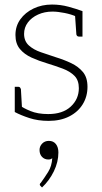

<svg xmlns="http://www.w3.org/2000/svg" viewBox="-20 -524 448 845"><path d="M194 8Q147 8 109 -4.5Q71 -17 45 -31V-70L68 -60Q81 -49 113.5 -35.5Q146 -22 192 -22Q256 -22 291.5 -55Q327 -88 327 -136Q327 -171 307.5 -190.5Q288 -210 256 -222Q224 -234 188 -245Q151 -256 119 -270.5Q87 -285 67.5 -308.5Q48 -332 48 -370Q48 -409 69.5 -439Q91 -469 127.5 -486.5Q164 -504 209 -504Q246 -504 281 -494.5Q316 -485 343 -475V-443L316 -451Q294 -461 264 -467Q234 -473 211 -473Q176 -473 147.5 -460Q119 -447 102.5 -425Q86 -403 86 -375Q86 -343 107 -324Q128 -305 160.5 -294Q193 -283 226 -272Q262 -261 293.5 -246Q325 -231 345 -207Q365 -183 365 -142Q365 -99 344 -65Q323 -31 284.5 -11.5Q246 8 194 8ZM310 -460 343 -451V-363H327Q322 -363 319 -366.5Q316 -370 316 -374ZM77 -45 45 -54V-142H61Q66 -142 68.5 -138.5Q71 -135 72 -132ZM165 301 159 295Q157 293 156 291.5Q155 290 155 288Q155 284 160 280Q176 258 192 232.5Q208 207 210 172Q207 175 203 176.5Q199 178 193 178Q176 178 165 166.5Q154 155 154 136Q154 120 165.5 108Q177 96 195 96Q215 96 226 110Q237 124 237 147Q237 189 217 230Q197 271 165 301Z"/></svg>

Font: Aleo ExtraLight
Style: Regular
Weight: 250
Designer: Alessio Laiso
Foundry: Alessio Laiso
Version: Version 2.001;gftools[0.9.29]